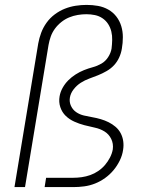

<svg xmlns="http://www.w3.org/2000/svg" viewBox="-20 -763 640 783"><path d="M39 0 136 -586Q140 -608 148 -629.5Q156 -651 170 -670.5Q184 -690 203.5 -704.5Q223 -719 244.5 -727.5Q266 -736 288.5 -739.5Q311 -743 333 -743Q357 -743 379.5 -739Q402 -735 421.5 -724Q441 -713 454.5 -695.5Q468 -678 474.5 -656.5Q481 -635 481 -611.5Q481 -588 477 -565Q474 -546 466 -528.5Q458 -511 445 -497Q432 -483 414.5 -473Q397 -463 379.5 -456Q362 -449 344 -442.5Q326 -436 309.5 -425.5Q293 -415 280.5 -399Q268 -383 265 -365Q262 -347 269.5 -331Q277 -315 291 -305.5Q305 -296 322 -292Q339 -288 356.5 -285Q374 -282 391 -277Q408 -272 423 -264.5Q438 -257 451 -246Q464 -235 472 -220Q480 -205 482.5 -187.5Q485 -170 482 -152Q479 -130 468.5 -108.5Q458 -87 443 -69Q428 -51 408.5 -37Q389 -23 367.5 -14.5Q346 -6 323.5 -3Q301 0 279 0H162L168 -38H279Q296 -38 313.5 -40.5Q331 -43 348 -49Q365 -55 380.5 -65.5Q396 -76 408 -90Q420 -104 428.5 -120.5Q437 -137 440 -154Q443 -177 433.5 -196.5Q424 -216 406 -227Q388 -238 366.5 -242.5Q345 -247 324 -252.5Q303 -258 283 -267Q263 -276 248 -290.5Q233 -305 226 -326Q219 -347 223 -370Q226 -388 235.5 -405Q245 -422 258.5 -435.5Q272 -449 288.5 -459.5Q305 -470 322.5 -477Q340 -484 358.5 -489Q377 -494 393.5 -503.5Q410 -513 421 -530Q432 -547 435 -565Q437 -582 437.5 -600Q438 -618 434 -634.5Q430 -651 421 -665Q412 -679 398 -688.5Q384 -698 367 -701.5Q350 -705 332 -705Q315 -705 297 -702Q279 -699 262 -692Q245 -685 230 -673Q215 -661 204 -646Q193 -631 187 -614Q181 -597 178 -580L82 0Z"/></svg>

Font: Iosevka SS04 XLt Ex
Style: Italic
Weight: 200
Width: 7
Italic angle: -9°
Monospace: yes
Designer: Belleve Invis
Foundry: Belleve Invis
Version: Version 19.0.0; ttfautohint (v1.8.4)